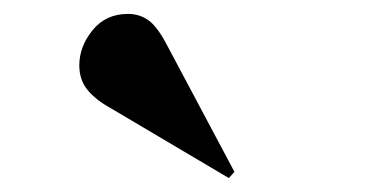

<svg xmlns="http://www.w3.org/2000/svg" viewBox="-20 -834 540 276"><path d="M309 -578 140 -678Q118 -690 106 -704.5Q94 -719 94 -740Q94 -767 113 -790.5Q132 -814 164 -814Q180 -814 192.5 -805.5Q205 -797 218 -773L317 -587Z"/></svg>

Font: Literata 72pt ExtraBold
Style: Regular
Weight: 800
Designer: Latin by Veronika Burian and Jose Scaglione. Greek by Irene Vlachou. Cyrillic by Vera Evstafieva.
Foundry: TypeTogether
Version: Version 3.002